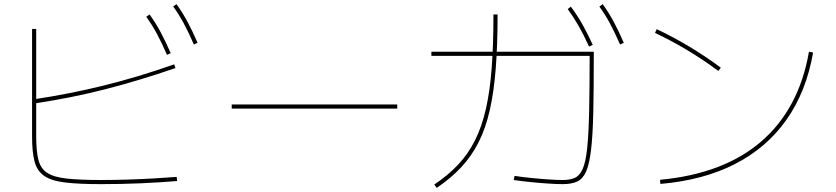

<svg xmlns="http://www.w3.org/2000/svg" viewBox="-20 -875 4040 928"><path d="M469 15Q361 15 294.5 7Q228 -1 193.5 -25Q159 -49 147 -94.5Q135 -140 135 -215V-735H155V-215Q155 -145 165.5 -103Q176 -61 207.5 -40Q239 -19 301.5 -12Q364 -5 469 -5Q531 -5 595.5 -7Q660 -9 721.5 -12.5Q783 -16 834 -20L836 0Q797 3 752.5 6Q708 9 660 11Q612 13 563.5 14Q515 15 469 15ZM144 -395Q230 -408 314 -424.5Q398 -441 481 -461.5Q564 -482 649 -507.5Q734 -533 822 -564L828 -546Q651 -485 486.5 -443Q322 -401 146 -375ZM787 -610Q762 -668 738.5 -711.5Q715 -755 687 -794L703 -805Q734 -762 758 -716.5Q782 -671 805 -618ZM917 -660Q892 -718 868.5 -761.5Q845 -805 817 -844L833 -855Q864 -812 888 -766.5Q912 -721 935 -668Z M1100 -350V-370H1900V-350Z M2700 15Q2670 15 2626.5 12Q2583 9 2539 4.5Q2495 0 2463 -5L2467 -25Q2498 -20 2541 -15.5Q2584 -11 2627 -8Q2670 -5 2700 -5Q2735 -5 2758.5 -15.5Q2782 -26 2796.5 -59Q2811 -92 2818 -158.5Q2825 -225 2827.5 -336Q2830 -447 2830 -615L2840 -605H2065V-625H2850V-615Q2850 -445 2847.5 -331.5Q2845 -218 2836.5 -148.5Q2828 -79 2812 -44Q2796 -9 2768.5 3Q2741 15 2700 15ZM2079 17Q2146 -28 2194.5 -79.5Q2243 -131 2276 -197Q2309 -263 2328.5 -348.5Q2348 -434 2356.5 -546.5Q2365 -659 2365 -805H2385Q2385 -657 2376 -543Q2367 -429 2347 -341.5Q2327 -254 2293 -187Q2259 -120 2209 -66.5Q2159 -13 2091 33ZM2827 -650Q2801 -707 2776.5 -750Q2752 -793 2724 -831L2739 -843Q2771 -800 2796 -755.5Q2821 -711 2845 -658ZM2977 -660Q2952 -717 2928.5 -761Q2905 -805 2877 -843L2893 -855Q2924 -812 2948 -766.5Q2972 -721 2995 -668Z M3170 -6Q3322 -20 3444.5 -66Q3567 -112 3658 -190Q3749 -268 3807.5 -377Q3866 -486 3890 -625L3910 -621Q3877 -432 3781.5 -296.5Q3686 -161 3533 -82.5Q3380 -4 3172 14ZM3452 -532Q3375 -589 3299.5 -634Q3224 -679 3146 -716L3154 -734Q3312 -660 3464 -548Z"/></svg>

Font: M PLUS 1 Thin Thin
Style: Regular
Weight: 250
Version: Version 1.001